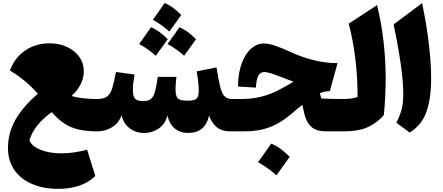

<svg xmlns="http://www.w3.org/2000/svg" viewBox="-20 -851 2870 1244"><path d="M225.1 -243.7Q185.1 -289.1 142.1 -325Q99.1 -360.8 44.4 -394Q73.2 -474.6 141.4 -522.5Q209.5 -570.3 300.8 -570.3Q364.3 -570.3 414.3 -546.9Q464.4 -523.4 493.7 -482.7Q522.9 -441.9 522.9 -389.6Q522.9 -303.7 444.3 -229.5Q470.2 -220.2 515.4 -214.8Q560.5 -209.5 609.9 -209.5H610.4V0H609.9Q540.5 0 489 -12Q437.5 -23.9 396.2 -51.3Q355 -78.6 315.4 -124.5Q201.7 -43.5 170.9 57.1Q183.1 95.2 241.2 118.9Q299.3 142.6 378.9 142.6Q418.9 142.6 461.9 136.2Q504.9 129.9 544.4 118.7L597.7 289.1Q511.7 372.6 358.4 372.6Q258.3 372.6 185.1 340.1Q111.8 307.6 71.8 248.5Q31.7 189.5 31.7 108.9Q31.7 10.7 79.6 -74.2Q127.4 -159.2 225.1 -243.7Z M1198.7 10.3Q1146.5 10.3 1111.3 -19.3Q1076.2 -48.8 1065.4 -103Q1050.3 -46.9 1007.8 -18.1Q965.3 10.7 914.6 10.7Q860.4 10.7 820.1 -19.8Q779.8 -50.3 767.6 -105Q756.3 -69.3 731 -45.9Q705.6 -22.5 673.6 -11.2Q641.6 0 610.4 0Q599.6 0 594 -8.3Q588.4 -16.6 588.4 -39.6V-170.4Q588.4 -193.4 594 -201.4Q599.6 -209.5 610.4 -209.5Q652.3 -209.5 674.1 -225.8Q695.8 -242.2 707.5 -280.5Q719.2 -318.8 731 -384.8L851.6 -368.2Q840.8 -306.2 840.8 -270Q840.8 -229.5 853.8 -212.9Q866.7 -196.3 909.2 -196.3Q940.9 -196.3 957.8 -209.7Q974.6 -223.1 984.1 -257.1Q993.7 -291 1002.4 -353H1123Q1120.6 -335 1118.9 -311.8Q1117.2 -288.6 1117.2 -272.9Q1117.2 -231.4 1130.6 -215.1Q1144 -198.7 1193.4 -198.7Q1241.2 -198.7 1254.4 -213.1Q1267.6 -227.5 1267.6 -259.3Q1267.6 -293.9 1262.9 -331.5Q1258.3 -369.1 1253.9 -388.7L1382.8 -414.1Q1395 -336.4 1406 -291.7Q1417 -247.1 1434.1 -228.3Q1451.2 -209.5 1480.5 -209.5H1493.7V0H1470.7Q1416.5 0 1384.5 -26.9Q1352.5 -53.7 1334.5 -101.6Q1309.6 10.3 1198.7 10.3ZM1065.4 -565.9Q1106 -620.6 1142.1 -674.3Q1195.3 -653.3 1250 -596.7Q1212.9 -543.9 1172.9 -489.7Q1125 -533.7 1065.4 -565.9ZM989.3 -489.7Q940.9 -533.2 881.8 -565.9Q919.9 -621.1 958.5 -674.3Q1009.3 -655.3 1066.9 -596.7Q1028.3 -544.9 989.3 -489.7ZM970.2 -722.7Q1020.5 -792.5 1046.4 -831.1Q1097.7 -812 1154.3 -753.9Q1134.8 -727.1 1116 -700.4Q1097.2 -673.8 1077.1 -646.5Q1026.9 -691.9 970.2 -722.7Z M1690.4 -569.3Q1719.2 -569.3 1761.7 -555.2Q1804.2 -541 1858.9 -515.6Q1932.1 -481.4 2010.7 -461.7Q2089.4 -441.9 2167 -441.9L2117.2 -260.7Q2085.9 -260.3 2052.2 -247.6L2062 -212.9Q2096.7 -210.9 2130.1 -210.2Q2163.6 -209.5 2198.2 -209.5H2206.5V0H2092.3Q2029.3 0 1997.1 -29.5Q1964.8 -59.1 1952.1 -112.8L1939 -170.9Q1929.2 -163.6 1918.9 -155.8Q1908.7 -147.9 1898.9 -139.6Q1862.8 -106.4 1817.4 -74.2Q1772 -42 1710.4 -21Q1648.9 0 1563.5 0H1493.7Q1482.9 0 1477.3 -8.3Q1471.7 -16.6 1471.7 -39.6V-170.4Q1471.7 -193.4 1477.3 -201.4Q1482.9 -209.5 1493.7 -209.5H1539.1Q1612.8 -209.5 1669.4 -223.6Q1726.1 -237.8 1776.6 -262.9Q1827.1 -288.1 1881.3 -321.8Q1849.6 -333.5 1822.8 -343.8Q1795.9 -354 1767.6 -364.7Q1716.8 -384.3 1691.9 -384.3Q1666 -384.3 1653.3 -359.9Q1640.6 -335.4 1638.2 -283.2L1521.5 -290.5Q1523.4 -379.4 1546.6 -441.7Q1569.8 -503.9 1607.7 -536.6Q1645.5 -569.3 1690.4 -569.3ZM1736.8 79.6Q1770.5 92.3 1800.5 115.2Q1830.6 138.2 1856.9 165.5Q1835.9 194.8 1814.7 224.6Q1793.5 254.4 1771 284.7Q1745.1 261.7 1715.6 240.2Q1686 218.8 1651.9 199.7Q1674.3 168.9 1695.3 139.2Q1716.3 109.4 1736.8 79.6Z M2422.9 -817.9Q2451.7 -702.1 2465.3 -580.3Q2479 -458.5 2479 -336.9Q2479 -287.6 2475.8 -225.8Q2472.7 -164.1 2467.3 -105.5Q2425.3 -56.6 2365.2 -28.3Q2305.2 0 2206.5 0Q2195.8 0 2190.2 -8.3Q2184.6 -16.6 2184.6 -39.6V-170.4Q2184.6 -193.4 2190.2 -201.4Q2195.8 -209.5 2206.5 -209.5Q2230.5 -209.5 2253.7 -212.6Q2276.9 -215.8 2296.9 -222.2Q2296.9 -353 2281.7 -474.4Q2266.6 -595.7 2239.3 -697.8Z M2714.8 -830.6Q2743.7 -693.8 2758.5 -567.6Q2773.4 -441.4 2773.4 -343.8Q2773.4 -213.4 2743.2 -127Q2712.9 -40.5 2634.3 7.8L2547.9 -56.2Q2569.3 -96.7 2581.1 -138.2Q2592.8 -179.7 2592.8 -244.6Q2592.8 -318.8 2577.6 -428Q2562.5 -537.1 2530.3 -692.9Z"/></svg>

Font: Pinar-DS1-FD ExtraBold
Style: Regular
Weight: 800
Designer: Amin Abedi
Version: Version 2.000